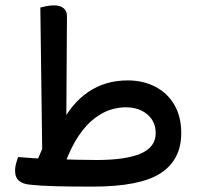

<svg xmlns="http://www.w3.org/2000/svg" viewBox="-20 -694 751 714"><path d="M340 -99Q448 -99 503.5 -123Q559 -147 559 -199Q559 -242 528 -268.5Q497 -295 447 -295Q422 -295 393 -286.5Q364 -278 333 -255Q302 -232 273.5 -190.5Q245 -149 220 -82L116 -91L147 -164L205 -227Q244 -308 307.5 -351.5Q371 -395 455 -395Q512 -395 557.5 -371.5Q603 -348 628.5 -304Q654 -260 654 -199Q654 -100 577.5 -50Q501 0 324 0Q242 0 186 -1.5Q130 -3 94 -7Q66 -9 51 -21.5Q36 -34 36 -60Q36 -73 40 -87Q44 -101 47 -110Q80 -107 107.5 -105.5Q135 -104 168 -103L197 -102Q228 -101 263.5 -100Q299 -99 340 -99ZM138 -53 130 -666Q137 -668 151.5 -671Q166 -674 181 -674Q204 -674 217 -663Q230 -652 229 -630L226 -155Z"/></svg>

Font: Baloo Bhaijaan 2 Medium
Style: Regular
Weight: 500
Designer: Sanskriti Dholi, Noopur Datye and Ek Type
Foundry: Ek Type
Version: Version 1.701